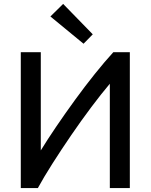

<svg xmlns="http://www.w3.org/2000/svg" viewBox="-20 -959 768 979"><path d="M86 0V-693H188V-192Q221 -246 266.5 -313Q312 -380 362.5 -449.5Q413 -519 463.5 -582Q514 -645 558 -693H642V0H540V-532Q496 -480 445 -412Q394 -344 343 -269.5Q292 -195 247.5 -125Q203 -55 173 0ZM406 -736 237 -875 302 -939 453 -784Z"/></svg>

Font: Ubuntu Sans Medium
Style: Regular
Weight: 500
Designer: Dalton Maag Ltd
Foundry: Dalton Maag Ltd
Version: Version 1.006; ttfautohint (v1.8.4.7-5d5b)